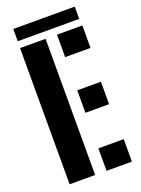

<svg xmlns="http://www.w3.org/2000/svg" viewBox="-168 -986 780 1060"><g transform="rotate(-20 222.0 -456.0)"><path d="M50 0V-800H200V0ZM267 -668V-800H416V-668ZM267 -341V-473H406V-341ZM267 0V-132H416V0ZM51 -912H412V-840H51Z"/></g></svg>

Font: Big Shoulders Stencil Text Black
Style: Regular
Weight: 900
Designer: Patric King
Foundry: XO Type Co
Version: Version 1.000